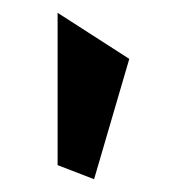

<svg xmlns="http://www.w3.org/2000/svg" viewBox="-20 -730 291 300"><path d="M182 -638 70 -710V-472L127 -450Z"/></svg>

Font: Mint Spirit
Style: Bold
Weight: 700
Designer: HARENDAL Hirwen
Foundry: Arkandis Digital Foundry.
Version: Version 1.004;FFEdit